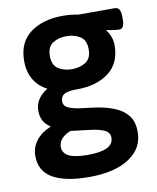

<svg xmlns="http://www.w3.org/2000/svg" viewBox="-83 -595 713 872"><g transform="rotate(-10 273.0 -159.0)"><path d="M259 212Q149 212 91 179Q33 146 33 76Q33 36 57 5Q81 -26 123 -43L124 -46Q82 -71 82 -124Q82 -181 140 -216Q101 -236 79.5 -271.5Q58 -307 58 -358Q58 -444 116 -487Q174 -530 266 -530Q303 -530 337 -523H505Q532 -523 532 -480V-465Q532 -424 509 -424Q501 -424 481.5 -426.5Q462 -429 451 -432L450 -429Q462 -415 468.5 -396Q475 -377 475 -358Q475 -275 419 -232.5Q363 -190 273 -190Q228 -190 212 -179.5Q196 -169 196 -148Q196 -126 219 -116Q242 -106 277.5 -102Q313 -98 353 -92Q394 -85 429.5 -70.5Q465 -56 487.5 -28Q510 0 510 49Q510 124 443 168Q376 212 259 212ZM266 -284Q303 -284 329.5 -301Q356 -318 356 -360Q356 -402 329.5 -419Q303 -436 266 -436Q229 -436 203 -419Q177 -402 177 -360Q177 -318 203 -301Q229 -284 266 -284ZM270 112Q388 112 388 53Q388 29 364.5 18Q341 7 301 2Q261 -3 210 -9Q184 1 169 17.5Q154 34 154 55Q154 83 181 97.5Q208 112 270 112Z"/></g></svg>

Font: Asap SemiBold
Style: Regular
Weight: 600
Designer: Pablo Cosgaya
Foundry: Omnibus-Type
Version: Version 3.001; ttfautohint (v1.8.3)